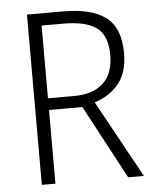

<svg xmlns="http://www.w3.org/2000/svg" viewBox="-52 -758 642 802"><g transform="rotate(-5 269.0 -357.0)"><path d="M244 -714Q362 -714 421.5 -669Q481 -624 481 -518Q481 -438 443 -391Q405 -344 341 -324L519 0H453L288 -309H148V0H91V-714ZM240 -663H148V-358H259Q336 -358 379.5 -397.5Q423 -437 423 -516Q423 -597 378.5 -630Q334 -663 240 -663Z"/></g></svg>

Font: Noto Sans Lao UI SemCond Light
Style: Regular
Weight: 300
Width: 4
Designer: Monotype Design Team
Foundry: Monotype Imaging Inc.
Version: Version 2.000; ttfautohint (v1.8.4.7-5d5b)